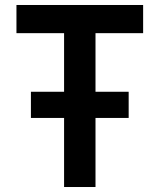

<svg xmlns="http://www.w3.org/2000/svg" viewBox="-20 -750 640 770"><path d="M237 0V-277H104V-382H237V-617H46V-730H554V-617H363V-382H496V-277H363V0Z"/></svg>

Font: NKDuy Mono
Style: Bold
Weight: 700
Monospace: yes
Designer: NKDuy
Foundry: NKDuy
Version: Version 2.251; ttfautohint (v1.8.4.7-5d5b)